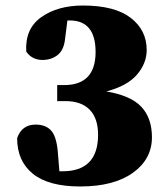

<svg xmlns="http://www.w3.org/2000/svg" viewBox="-20 -660 600 695"><path d="M224 -586 215 -515Q210 -477 187.5 -460Q165 -443 134 -443Q96 -443 75 -473Q70 -556 129.5 -598Q189 -640 280 -640Q395 -640 453 -595.5Q511 -551 511 -479Q511 -431 476 -390Q441 -349 365 -329Q454 -314 492 -273Q530 -232 530 -163Q530 -84 461 -34.5Q392 15 270 15Q156 15 99 -31Q42 -77 42 -160Q59 -209 109 -209Q145 -209 164.5 -188Q184 -167 189 -113L195 -40H206Q335 -40 335 -172Q335 -232 304.5 -263Q274 -294 217 -294H187V-352H212Q326 -352 326 -472Q326 -586 232 -586Z"/></svg>

Font: TypoPRO Source Serif Pro
Style: Regular
Weight: 900
Designer: Frank Grießhammer
Foundry: Adobe Systems Incorporated
Version: Version 1.017;PS 1.0;hotconv 1.0.79;makeotf.lib2.5.61930